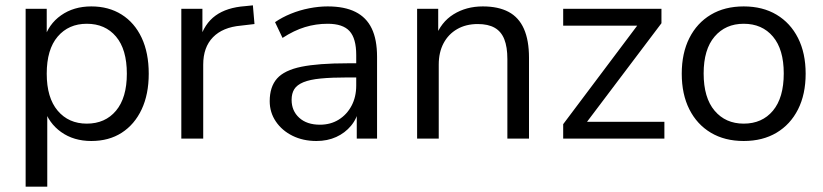

<svg xmlns="http://www.w3.org/2000/svg" viewBox="-20 -519 3083 719"><path d="M76 180V-486H155V-371H145Q161 -428 208.5 -461.5Q256 -495 322 -495Q387 -495 435.5 -464.5Q484 -434 510.5 -377.5Q537 -321 537 -243Q537 -166 510.5 -109.5Q484 -53 436 -22Q388 9 322 9Q256 9 209 -24.5Q162 -58 145 -114H157V180ZM305 -56Q374 -56 414.5 -104.5Q455 -153 455 -243Q455 -334 414.5 -382Q374 -430 305 -430Q237 -430 196 -382Q155 -334 155 -243Q155 -153 196 -104.5Q237 -56 305 -56Z M659 0V-486H738V-371H728Q745 -430 787 -460.5Q829 -491 898 -496L927 -499L933 -429L882 -423Q814 -417 777.5 -379.5Q741 -342 741 -277V0Z M1165 9Q1115 9 1075.5 -10.5Q1036 -30 1013 -64Q990 -98 990 -140Q990 -194 1017.5 -225Q1045 -256 1108.5 -269Q1172 -282 1282 -282H1327V-229H1283Q1222 -229 1181 -225Q1140 -221 1116 -211Q1092 -201 1082 -185Q1072 -169 1072 -145Q1072 -104 1100.5 -78Q1129 -52 1178 -52Q1218 -52 1248.5 -71Q1279 -90 1296.5 -123Q1314 -156 1314 -199V-313Q1314 -375 1289 -402.5Q1264 -430 1207 -430Q1163 -430 1122 -417.5Q1081 -405 1038 -377L1010 -436Q1036 -454 1069 -467.5Q1102 -481 1138 -488Q1174 -495 1207 -495Q1270 -495 1311 -474.5Q1352 -454 1372 -412.5Q1392 -371 1392 -306V0H1316V-113H1325Q1317 -75 1294.5 -48Q1272 -21 1239 -6Q1206 9 1165 9Z M1542 0V-486H1621V-378H1610Q1631 -436 1678.5 -465.5Q1726 -495 1788 -495Q1846 -495 1884.5 -474.5Q1923 -454 1942 -411Q1961 -368 1961 -303V0H1880V-298Q1880 -343 1868.5 -372Q1857 -401 1832.5 -415Q1808 -429 1769 -429Q1725 -429 1692 -410Q1659 -391 1641 -357Q1623 -323 1623 -277V0Z M2089 0V-54L2382 -444V-423H2089V-486H2457V-432L2161 -40V-63H2468V0Z M2765 9Q2694 9 2642 -22Q2590 -53 2561.5 -109.5Q2533 -166 2533 -243Q2533 -320 2561.5 -376.5Q2590 -433 2642 -464Q2694 -495 2765 -495Q2836 -495 2888 -464Q2940 -433 2968.5 -376.5Q2997 -320 2997 -243Q2997 -166 2968.5 -109.5Q2940 -53 2888 -22Q2836 9 2765 9ZM2765 -56Q2834 -56 2874.5 -104.5Q2915 -153 2915 -244Q2915 -334 2874.5 -382Q2834 -430 2765 -430Q2697 -430 2656 -382Q2615 -334 2615 -244Q2615 -153 2656 -104.5Q2697 -56 2765 -56Z"/></svg>

Font: Nunito Sans 12pt ExtraLight 12pt
Style: Regular
Weight: 400
Version: Version 3.101;gftools[0.9.27]